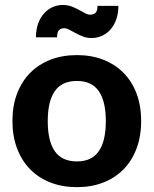

<svg xmlns="http://www.w3.org/2000/svg" viewBox="-20 -745 618 772"><path d="M289.5 -523.5Q347.5 -523.5 395 -505Q442.5 -486.5 476.5 -452.2Q510.5 -418 529 -369Q547.5 -320 547.5 -258.5Q547.5 -197 529 -147.8Q510.5 -98.5 476.5 -64Q442.5 -29.5 395 -11Q347.5 7.5 289.5 7.5Q231 7.5 183.2 -11Q135.5 -29.5 101.5 -64Q67.5 -98.5 48.8 -147.8Q30 -197 30 -258.5Q30 -320 48.8 -369Q67.5 -418 101.5 -452.2Q135.5 -486.5 183.2 -505Q231 -523.5 289.5 -523.5ZM289.5 -96Q348.5 -96 377 -136.8Q405.5 -177.5 405.5 -258Q405.5 -338 377 -378.8Q348.5 -419.5 289.5 -419.5Q229 -419.5 200.5 -378.8Q172 -338 172 -258Q172 -177.5 200.5 -136.8Q229 -96 289.5 -96ZM342.5 -686Q356 -686 364 -693.2Q372 -700.5 372 -721.5H456Q456 -692 447.8 -668Q439.5 -644 425 -627.2Q410.5 -610.5 390.5 -601.2Q370.5 -592 347.5 -592Q329.5 -592 313.8 -598.2Q298 -604.5 284.2 -611.8Q270.5 -619 259 -625.2Q247.5 -631.5 238.5 -631.5Q225 -631.5 217.2 -623.8Q209.5 -616 209.5 -595H124.5Q124.5 -624.5 132.8 -648.5Q141 -672.5 155.8 -689.5Q170.5 -706.5 190.2 -715.8Q210 -725 233 -725Q251.5 -725 267.5 -719Q283.5 -713 297 -705.5Q310.5 -698 321.8 -692Q333 -686 342.5 -686Z"/></svg>

Font: Lato 2
Style: Regular
Weight: 800
Designer: Lukasz Dziedzic with Adam Twardoch and Botio Nikoltchev
Foundry: tyPoland Lukasz Dziedzic
Version: Version 2.015; 2015-08-06; http://www.latofonts.com/